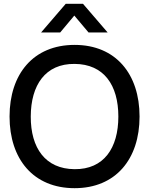

<svg xmlns="http://www.w3.org/2000/svg" viewBox="-20 -970 780 1005"><path d="M370.5 15C586 15 710.5 -137.5 710.5 -360C710.5 -582.5 586 -735 370.5 -735C154.5 -735 30 -582.5 30 -360C30 -137.5 154.5 15 370.5 15ZM141 -360C141.5 -525 217.5 -637 370.5 -635.5C523.5 -634.5 599.5 -525 599.5 -360C599.5 -195 523.5 -83 370.5 -84.5C217.5 -85.5 140.5 -195 141 -360ZM195 -800H295L369 -888.5L443.5 -800H543.5L414.5 -950H324Z"/></svg>

Font: Eudonet SemiBold
Style: Regular
Weight: 600
Designer: Mikhail Sharanda
Foundry: Mikhail Sharanda
Version: Version 4.503;Glyphs 3.1.2 (3151)